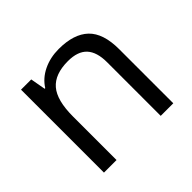

<svg xmlns="http://www.w3.org/2000/svg" viewBox="-131 -711 876 876"><g transform="rotate(-45 307.0 -272.5)"><path d="M452.1 0V-346.2Q452.1 -411.6 422.4 -443.8Q392.6 -476.1 329.1 -476.1Q245.1 -476.1 206.1 -430.7Q167 -385.3 167 -280.8V0H85.9V-535.2H151.9L165 -461.9H168.9Q193.8 -501.5 238.8 -523.2Q283.7 -544.9 338.9 -544.9Q435.5 -544.9 484.4 -498.3Q533.2 -451.7 533.2 -349.1V0Z"/></g></svg>

Font: f02034202
Style: Regular
Weight: 400
Foundry: Ascender Corporation
Version: Version 1.10